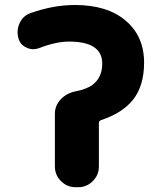

<svg xmlns="http://www.w3.org/2000/svg" viewBox="-20 -785 648 784"><path d="M286.1 -764.6Q418 -764.6 493.2 -700.7Q568.4 -636.7 568.4 -529.3Q568.4 -435.5 523.4 -377.9Q479.5 -323.2 393.6 -294.9Q383.8 -292 383.8 -282.2V-105.5Q383.8 -70.3 358.9 -45.4Q334 -20.5 298.8 -20.5H289.1Q253.9 -20.5 229 -45.4Q204.1 -70.3 204.1 -105.5V-320.3Q204.1 -354.5 228.5 -379.9Q252.9 -405.3 289.1 -412.1Q329.1 -419.9 353.5 -435.5Q397.5 -465.8 397.5 -525.4Q397.5 -615.2 261.7 -615.2Q209 -615.2 140.6 -588.9Q127.9 -584 116.2 -584Q101.6 -584 87.9 -590.8Q61.5 -602.5 54.7 -630.9Q51.8 -641.6 51.8 -653.3Q51.8 -672.9 60.5 -691.4Q74.2 -720.7 104.5 -731.4Q197.3 -764.6 286.1 -764.6Z"/></svg>

Font: Gen Jyuu GothicX Heavy
Style: Bold
Weight: 900
Designer: [Source Han Sans]
Ryoko NISHIZUKA  (kana & ideographs); Paul D. Hunt (Latin, Greek & Cyrillic); Wenlong ZHANG  (bopomofo
Version: Version 1.002.20150607